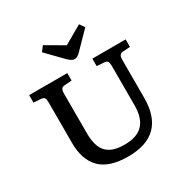

<svg xmlns="http://www.w3.org/2000/svg" viewBox="-210 -1137 1304 1334"><g transform="rotate(-30 442.0 -469.5)"><path d="M441 14Q289 14 218.5 -57Q148 -128 148 -263V-589Q148 -614 141 -624.5Q134 -635 112 -636L56 -640V-700H362V-640L304 -636Q287 -635 279 -624.5Q271 -614 271 -585V-268Q271 -204 288.5 -160Q306 -116 347 -93Q388 -70 459 -70Q560 -70 607.5 -120.5Q655 -171 655 -273V-589Q655 -614 648 -624.5Q641 -635 619 -636L563 -640V-700H830V-640L771 -636Q755 -635 747 -624.5Q739 -614 739 -585V-285Q739 14 441 14ZM455 -758Q434 -758 403 -789L282 -913L312 -953L456 -869L602 -953L630 -914L503 -784Q491 -772 480 -765Q469 -758 455 -758Z"/></g></svg>

Font: Literata 7pt Medium
Style: Regular
Weight: 500
Designer: Latin by Veronika Burian and Jose Scaglione. Greek by Irene Vlachou. Cyrillic by Vera Evstafieva.
Foundry: TypeTogether
Version: Version 3.002